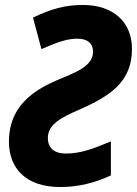

<svg xmlns="http://www.w3.org/2000/svg" viewBox="-20 -744 552 774"><path d="M223 10C295 10 363 -7 427 -37V-174C355 -144 305 -125 245 -125C198 -125 173 -148 173 -188C173 -244 230 -272 302 -303C428 -359 512 -416 512 -547C512 -654 438 -724 314 -724C243 -724 185 -708 113 -673L147 -546C211 -574 250 -588 292 -588C333 -588 355 -569 355 -536C355 -477 287 -453 206 -419C100 -373 16 -305 16 -173C16 -66 84 10 223 10Z"/></svg>

Font: Noto Sans SemiCondensed ExtraBold
Style: Italic
Weight: 800
Width: 4
Italic angle: -12°
Designer: Monotype Design Team
Foundry: Monotype Imaging Inc.
Version: Version 2.013